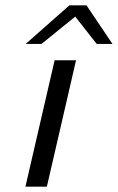

<svg xmlns="http://www.w3.org/2000/svg" viewBox="-20 -697 440 717"><path d="M76 -533 239 -677H303L400 -533H341L261 -635Q159 -553 135 -533ZM75 0 184 -472H264L155 0Z"/></svg>

Font: Coval
Style: Light Italic
Weight: 300
Foundry: Context Ltd
Version: Version 001.000